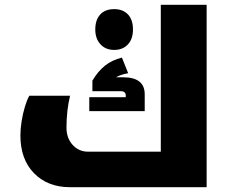

<svg xmlns="http://www.w3.org/2000/svg" viewBox="-20 -780 981 800"><path d="M272 0Q179 0 122 -58Q65 -116 65 -216Q65 -243 70 -274.5Q75 -306 83.5 -334.5Q92 -363 102 -381H272Q257 -320 257 -248Q257 -205 282.5 -176.5Q308 -148 347 -148H650V-760H841V0ZM352 -317V-375H504V-382Q504 -400 483 -400H365V-444Q388 -483 417.5 -506.5Q447 -530 488 -540L514 -475Q485 -470 463 -458H493Q583 -458 583 -387V-317ZM456 -572Q420 -572 398.5 -595.5Q377 -619 377 -657Q377 -697 397.5 -719.5Q418 -742 456 -742Q492 -742 513 -720Q534 -698 534 -657Q534 -617 512.5 -594.5Q491 -572 456 -572Z"/></svg>

Font: Noto Kufi Arabic Black
Style: Regular
Weight: 900
Designer: Monotype Design Team, David Williams, Khaled Hosny
Foundry: Google LLC
Version: Version 2.109; ttfautohint (v1.8.4.7-5d5b)